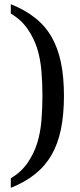

<svg xmlns="http://www.w3.org/2000/svg" viewBox="-20 -780 386 928"><path d="M185.1 -316.9Q185.1 -376.5 180.4 -434.8Q175.8 -493.2 160.2 -544.4Q144 -595.7 113.5 -639.9Q83 -684.1 32.2 -714.8V-759.8Q100.6 -732.4 149.7 -693.6Q198.7 -654.8 229.5 -601.1Q260.3 -547.4 274.7 -477.1Q289.1 -406.7 289.1 -316.9Q289.1 -227.1 274.7 -156.2Q260.3 -85.4 229.5 -31.7Q198.7 22 149.7 61.3Q100.6 100.6 32.2 127.9V82Q83 51.3 113.5 6.8Q144 -37.6 160.2 -89.4Q175.8 -141.1 180.4 -199.2Q185.1 -257.3 185.1 -316.9Z"/></svg>

Font: Sitara
Style: Italic
Weight: 400
Italic angle: -11°
Designer: Neelakash Kshetrimayum
Foundry: Neelakash Kshetrimayum
Version: Version 1.000;PS Version 1.000;PS 1.0;hotconv 1.;hotconv 1.0